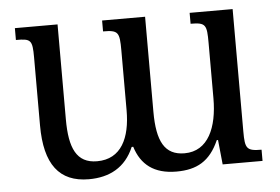

<svg xmlns="http://www.w3.org/2000/svg" viewBox="-42 -548 894 614"><g transform="rotate(-5 405.0 -241.0)"><path d="M587 -492V-457C636 -457 639 -449 639 -391V-213C639 -120 608 -46 532 -46C468 -46 444 -92 444 -187V-492H306V-457C355 -457 359 -450 359 -391V-199C359 -111 329 -45 251 -45C185 -45 163 -95 163 -187V-492H26V-454C74 -454 79 -450 79 -393V-175C79 -50 125 10 220 10C286 10 338 -17 365 -81H370C388 -23 429 10 501 10C566 10 609 -13 638 -79H642L650 0H778V-36C730 -36 725 -44 725 -99V-492Z"/></g></svg>

Font: Noto Serif Armenian SemiCondensed
Style: Regular
Weight: 400
Width: 4
Designer: Monotype Design Team
Foundry: Monotype Imaging Inc.
Version: Version 2.008